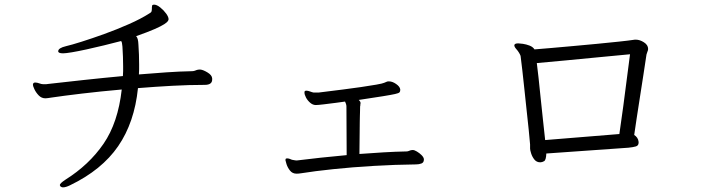

<svg xmlns="http://www.w3.org/2000/svg" viewBox="-20 -753 3040 828"><path d="M895 -410Q895 -387 863 -387Q796 -387 722.5 -383Q649 -379 575 -373Q560 -225 489.5 -122.5Q419 -20 282 46Q274 50 266 52.5Q258 55 252 55Q245 55 240 50Q238 46 238 45Q238 38 262 22Q364 -42 426.5 -133Q489 -224 505 -367Q414 -359 334 -349.5Q254 -340 200 -332Q193 -331 187 -330Q181 -329 176 -329Q159 -329 147 -341.5Q135 -354 128.5 -368Q122 -382 122 -387Q122 -396 130 -397H133Q140 -397 149.5 -393.5Q159 -390 165 -390H180Q184 -390 188 -391Q258 -399 341 -408Q424 -417 510 -425Q511 -436 511 -446.5Q511 -457 511 -468Q511 -507 508 -552Q507 -560 506 -567Q505 -574 502 -576Q468 -567 429 -557.5Q390 -548 353.5 -540Q317 -532 290 -527.5Q263 -523 252 -523Q231 -523 231 -532Q231 -546 265 -554Q287 -559 331.5 -573Q376 -587 430 -606.5Q484 -626 536 -649Q588 -672 624 -695Q632 -699 633.5 -704Q635 -709 635 -716V-721Q635 -731 639 -732Q641 -733 644 -733Q656 -733 671 -721Q686 -709 696.5 -694.5Q707 -680 707 -670Q707 -667 704 -662Q701 -657 688 -648.5Q675 -640 646.5 -627.5Q618 -615 567 -597Q576 -589 577 -560Q580 -517 580 -476Q580 -465 580 -454Q580 -443 579 -432Q639 -437 697 -441Q755 -445 808 -446Q814 -446 820 -448L828 -451Q834 -453 840 -453H844Q856 -452 875 -440.5Q894 -429 895 -415Z M1808 -65Q1808 -52 1797.5 -48Q1787 -44 1774 -44Q1684 -43 1591 -37.5Q1498 -32 1417 -23.5Q1336 -15 1280 -6Q1273 -5 1268.5 -4.5Q1264 -4 1259 -4Q1241 -4 1230.5 -17.5Q1220 -31 1215.5 -45.5Q1211 -60 1211 -62Q1211 -67 1213 -69Q1215 -70 1218 -70Q1223 -70 1229 -68Q1235 -66 1239 -64Q1247 -62 1253 -61.5Q1259 -61 1260 -61Q1309 -67 1363.5 -73Q1418 -79 1475 -84L1474 -294Q1474 -299 1472 -305Q1470 -311 1468 -315Q1455 -313 1428 -309.5Q1401 -306 1376 -303Q1351 -300 1342 -300Q1329 -300 1317.5 -310Q1306 -320 1299.5 -332.5Q1293 -345 1293 -354Q1293 -360 1295.5 -361Q1298 -362 1301 -362Q1308 -362 1317 -358.5Q1326 -355 1332 -354H1355Q1362 -355 1391 -358.5Q1420 -362 1459 -367Q1498 -372 1536.5 -377.5Q1575 -383 1603 -388Q1631 -393 1637 -396Q1643 -398 1646.5 -400Q1650 -402 1655 -402H1658Q1672 -402 1688 -391Q1704 -380 1706 -368V-364Q1706 -358 1702.5 -354.5Q1699 -351 1683.5 -347.5Q1668 -344 1631 -338Q1594 -332 1527 -322Q1535 -315 1535 -308Q1535 -305 1534 -303V-299Q1533 -297 1533 -294Q1533 -276 1532.5 -268Q1532 -260 1532 -252Q1532 -244 1531.5 -228Q1531 -212 1531 -179.5Q1531 -147 1530 -89Q1583 -93 1634 -96Q1685 -99 1734 -100Q1739 -100 1745.5 -103Q1752 -106 1759 -106H1761Q1767 -106 1778 -99.5Q1789 -93 1798 -84Q1807 -75 1808 -67Z M2734 -138Q2734 -125 2722 -121.5Q2710 -118 2690 -116L2336 -91Q2335 -63 2326.5 -58Q2318 -53 2310 -53Q2294 -53 2284.5 -65Q2275 -77 2270.5 -91.5Q2266 -106 2266 -112V-130Q2264 -155 2260 -194Q2256 -233 2251 -278Q2246 -323 2241.5 -367.5Q2237 -412 2232.5 -450Q2228 -488 2225 -512Q2224 -515 2222 -519Q2220 -523 2218 -526Q2214 -533 2206 -542Q2198 -551 2198 -558Q2199 -566 2215 -566Q2221 -566 2235 -564Q2249 -562 2263.5 -556.5Q2278 -551 2285 -540Q2313 -542 2357 -546Q2401 -550 2452.5 -554.5Q2504 -559 2555 -564Q2606 -569 2649 -573.5Q2692 -578 2718 -582H2722Q2739 -582 2757 -570.5Q2775 -559 2775 -542Q2775 -536 2772 -530Q2772 -529 2770.5 -525.5Q2769 -522 2768 -518Q2762 -477 2754.5 -429Q2747 -381 2739.5 -332.5Q2732 -284 2725.5 -242Q2719 -200 2715 -171Q2723 -166 2728 -158.5Q2733 -151 2734 -141ZM2651 -175Q2657 -215 2668 -296Q2679 -377 2697 -519Q2632 -513 2560.5 -506Q2489 -499 2420 -492.5Q2351 -486 2295 -481Q2298 -457 2302.5 -417.5Q2307 -378 2311.5 -331Q2316 -284 2321.5 -236.5Q2327 -189 2331 -149Z"/></svg>

Font: Klee One SemiBold
Style: Regular
Weight: 600
Designer: Fontworks Inc.
Foundry: Fontworks Inc.
Version: Version 1.00;January 12, 2022;FontCreator 13.0.0.2683 64-bit